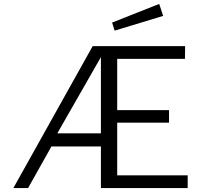

<svg xmlns="http://www.w3.org/2000/svg" viewBox="-20 -958 1044 978"><path d="M791 -938 551 -843 564 -802 811 -877ZM936 -65H577V-333H841V-397H577V-658H922L923 -723H452L48 0H123L242 -212H494V0H936ZM494 -279H272L494 -667Z"/></svg>

Font: United Sans Light
Style: Regular
Weight: 300
Designer: Pablo Impallari, Rodrigo Fuenzalida (Modified by Dan O. Williams)
Version: Version 1.000;PS 001.000;hotconv 1.0.88;makeotf.lib2.5.64775